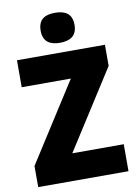

<svg xmlns="http://www.w3.org/2000/svg" viewBox="-100 -1002 761 1066"><g transform="rotate(-10 280.0 -468.5)"><path d="M286 -937C229 -937 191 -916 191 -852C191 -790 230 -768 286 -768C342 -768 382 -790 382 -852C382 -916 343 -937 286 -937ZM536 0V-152H246L529 -595V-714H33V-562H310L27 -119V0Z"/></g></svg>

Font: Noto Sans Devanagari SemiCondensed Black
Style: Regular
Weight: 900
Width: 4
Designer: Jelle Bosma - Monotype Design Team
Foundry: Monotype Imaging Inc.
Version: Version 2.004